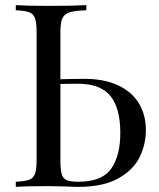

<svg xmlns="http://www.w3.org/2000/svg" viewBox="-20 -728 620 748"><path d="M548.3 -221.2Q548.3 -166 524.2 -116.2Q500 -66.4 441.2 -33.2Q382.3 0 285.6 0Q264.6 0 238.8 -1.5Q175.8 -2.9 169.4 -2.9Q83.5 -2.9 41.5 0V-20Q77.6 -21.5 94 -27.8Q110.4 -34.2 116.5 -51.3Q122.6 -68.4 122.6 -106V-602.1Q122.6 -639.6 116.5 -656.7Q110.4 -673.8 94 -680.2Q77.6 -686.5 41.5 -688V-708Q83.5 -705.1 169.4 -705.1Q264.6 -705.1 316.4 -708V-688Q272 -686.5 251.5 -680.2Q231 -673.8 223.1 -656.7Q215.3 -639.6 215.3 -602.1V-419.4Q235.8 -419.4 265.1 -420.4L307.6 -420.9Q386.2 -420.9 440.2 -395.5Q494.1 -370.1 521.2 -325.2Q548.3 -280.3 548.3 -221.2ZM448.7 -210Q448.7 -307.1 409.9 -354.5Q371.1 -401.9 282.7 -401.9Q260.3 -401.9 215.3 -400.9V-106Q215.3 -67.9 220.2 -50.3Q225.1 -32.7 239.5 -26.4Q253.9 -20 285.6 -20Q377.9 -20 413.3 -71Q448.7 -122.1 448.7 -210Z"/></svg>

Font: Playfair Display SC
Style: Regular
Weight: 400
Designer: Claus Eggers Sørensen
Foundry: Claus Eggers Sørensen
Version: Version 1.004;PS 001.004;hotconv 1.0.70;makeotf.lib2.5.58329